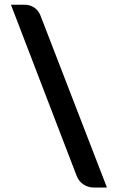

<svg xmlns="http://www.w3.org/2000/svg" viewBox="-20 -766 512 834"><path d="M27.5 -745.5H86Q110.5 -745.5 129 -733Q147.5 -720.5 156 -698L444.5 48.5H386Q364 48.5 343.5 35.8Q323 23 313 -2Z"/></svg>

Font: Lato Heavy
Style: Regular
Weight: 800
Designer: Lukasz Dziedzic
Foundry: tyPoland Lukasz Dziedzic
Version: Version 2.007; 2014-02-27